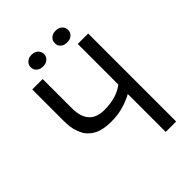

<svg xmlns="http://www.w3.org/2000/svg" viewBox="-232 -938 1055 1055"><g transform="rotate(-45 295.5 -410.5)"><path d="M73.2 -683.6Q73.2 -623 73.2 -442.4Q73.2 -414.1 76.2 -391.6Q79.1 -369.1 86.9 -350.6Q93.8 -331.1 102.5 -316.4Q112.3 -301.8 125 -291Q136.7 -280.3 151.4 -272.5Q166 -263.7 183.6 -259.8Q200.2 -254.9 219.7 -252.9Q238.3 -251 258.8 -251Q286.1 -251 310.5 -254.9Q335.9 -258.8 357.4 -265.6Q378.9 -272.5 396.5 -280.3Q414.1 -287.1 426.8 -294.9Q426.8 -196.3 426.8 0Q447.3 0 507.8 0Q507.8 -170.9 507.8 -683.6Q487.3 -683.6 426.8 -683.6Q426.8 -604.5 426.8 -368.2Q414.1 -358.4 397.5 -349.6Q380.9 -340.8 361.3 -335Q340.8 -329.1 319.3 -326.2Q297.9 -323.2 275.4 -323.2Q214.8 -323.2 184.6 -356.4Q154.3 -389.6 154.3 -457Q154.3 -532.2 154.3 -683.6Q152.3 -683.6 144.5 -683.6Q144.5 -683.6 143.6 -683.6Q143.6 -683.6 142.6 -683.6Q141.6 -683.6 140.6 -683.6Q140.6 -683.6 139.6 -683.6Q139.6 -683.6 138.7 -683.6Q138.7 -683.6 137.7 -683.6Q137.7 -683.6 136.7 -683.6Q136.7 -683.6 135.7 -683.6Q135.7 -683.6 134.8 -683.6Q133.8 -683.6 132.8 -683.6Q132.8 -683.6 131.8 -683.6Q131.8 -683.6 130.9 -683.6Q130.9 -683.6 129.9 -683.6Q129.9 -683.6 128.9 -683.6Q128.9 -683.6 127.9 -683.6Q127.9 -683.6 127 -683.6Q127 -683.6 126 -683.6Q126 -683.6 124 -683.6Q124 -683.6 123 -683.6Q123 -683.6 122.1 -683.6Q122.1 -683.6 121.1 -683.6Q121.1 -683.6 120.1 -683.6Q120.1 -683.6 119.1 -683.6Q119.1 -683.6 118.2 -683.6Q118.2 -683.6 116.2 -683.6Q116.2 -683.6 115.2 -683.6Q115.2 -683.6 114.3 -683.6Q114.3 -683.6 113.3 -683.6Q112.3 -683.6 111.3 -683.6Q111.3 -683.6 110.4 -683.6Q110.4 -683.6 109.4 -683.6Q109.4 -683.6 108.4 -683.6Q108.4 -683.6 107.4 -683.6Q107.4 -683.6 106.4 -683.6Q106.4 -683.6 105.5 -683.6Q105.5 -683.6 104.5 -683.6Q104.5 -683.6 103.5 -683.6Q103.5 -683.6 102.5 -683.6Q102.5 -683.6 101.6 -683.6Q101.6 -683.6 100.6 -683.6Q100.6 -683.6 99.6 -683.6Q99.6 -683.6 98.6 -683.6Q98.6 -683.6 97.7 -683.6Q97.7 -683.6 96.7 -683.6Q96.7 -683.6 95.7 -683.6Q95.7 -683.6 94.7 -683.6Q94.7 -683.6 93.8 -683.6Q93.8 -683.6 92.8 -683.6Q92.8 -683.6 91.8 -683.6Q91.8 -683.6 91.8 -683.6Q91.8 -683.6 90.8 -683.6Q90.8 -683.6 89.8 -683.6Q89.8 -683.6 88.9 -683.6Q88.9 -683.6 87.9 -683.6Q87.9 -683.6 86.9 -683.6Q86.9 -683.6 85 -683.6Q85 -683.6 84 -683.6Q84 -683.6 83 -683.6Q83 -683.6 82 -683.6Q82 -683.6 81.1 -683.6Q81.1 -683.6 81.1 -683.6Q81.1 -683.6 80.1 -683.6Q79.1 -683.6 78.1 -683.6Q78.1 -683.6 77.1 -683.6Q77.1 -683.6 76.2 -683.6Q76.2 -683.6 76.2 -683.6Q76.2 -683.6 74.2 -683.6Q74.2 -683.6 73.2 -683.6Q73.2 -683.6 73.2 -683.6ZM168 -743.2Q175.8 -736.3 184.6 -733.4Q194.3 -730.5 206.1 -730.5Q216.8 -730.5 225.6 -733.4Q235.4 -736.3 242.2 -743.2Q249 -749 252.9 -756.8Q256.8 -765.6 256.8 -775.4Q256.8 -785.2 252.9 -793.9Q249 -801.8 242.2 -808.6Q235.4 -814.5 225.6 -818.4Q216.8 -821.3 206.1 -821.3Q194.3 -821.3 184.6 -818.4Q175.8 -814.5 168 -808.6Q160.2 -801.8 157.2 -793.9Q153.3 -785.2 153.3 -775.4Q153.3 -765.6 157.2 -756.8Q160.2 -749 168 -743.2ZM354.5 -743.2Q361.3 -736.3 371.1 -733.4Q379.9 -730.5 391.6 -730.5Q403.3 -730.5 413.1 -733.4Q422.9 -736.3 429.7 -743.2Q436.5 -749 440.4 -756.8Q444.3 -765.6 444.3 -775.4Q444.3 -785.2 440.4 -793.9Q436.5 -801.8 429.7 -808.6Q422.9 -814.5 413.1 -818.4Q403.3 -821.3 391.6 -821.3Q379.9 -821.3 371.1 -818.4Q361.3 -814.5 354.5 -808.6Q347.7 -801.8 343.8 -793.9Q340.8 -785.2 340.8 -775.4Q340.8 -765.6 343.8 -756.8Q347.7 -749 354.5 -743.2Z"/></g></svg>

Font: Aptus Gothic JP
Style: Medium
Weight: 400
Designer: Fuminori Ogawa / Motoya
Version: Version 1